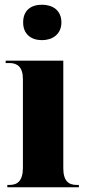

<svg xmlns="http://www.w3.org/2000/svg" viewBox="-20 -793 372 813"><path d="M158 -623C202 -623 240 -648 240 -698C240 -750 202 -773 158 -773C112 -773 78 -750 78 -698C78 -648 112 -623 158 -623ZM11 0H314V-10H304C271 -10 248 -26 248 -81V-536H4V-526H21C52 -526 77 -510 77 -459V-83C77 -27 54 -10 21 -10H11Z"/></svg>

Font: Noto Serif Display Condensed Black
Style: Regular
Weight: 900
Width: 3
Designer: Monotype Design Team
Foundry: Monotype Imaging Inc.
Version: Version 2.009